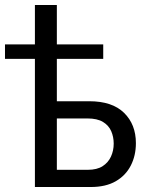

<svg xmlns="http://www.w3.org/2000/svg" viewBox="-50 -750 590 770"><path d="M90 0V-514H-30V-572H90V-730H178V-572H364V-514H178V-344H308Q400 -344 447.5 -297.5Q495 -251 495 -176Q495 -126 474.5 -86Q454 -46 414 -23Q374 0 314 0ZM178 -69H302Q339 -69 361.5 -83.5Q384 -98 395 -122Q406 -146 406 -174Q406 -201 396 -224Q386 -247 363 -261Q340 -275 300 -275H178Z"/></svg>

Font: YasnoRaleway Medium
Style: Regular
Weight: 500
Designer: Matt McInerney, Pablo Impallari, Rodrigo Fuenzalida
Foundry: Matt McInerney, Pablo Impallari, Rodrigo Fuenzalida
Version: Version 4.026